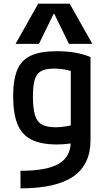

<svg xmlns="http://www.w3.org/2000/svg" viewBox="-20 -810 590 1050"><path d="M92 124Q236 124 301.5 85.5Q367 47 367 -36V-471L396 -413Q361 -425 332.5 -430Q304 -435 276 -435Q231 -435 205.5 -421.5Q180 -408 170 -374.5Q160 -341 160 -282Q160 -218 171 -181Q182 -144 209.5 -129Q237 -114 285 -114Q311 -114 338 -118.5Q365 -123 400 -131L419 -35Q392 -29 360 -24.5Q328 -20 291 -20Q205 -20 152 -46.5Q99 -73 75.5 -131Q52 -189 52 -284Q52 -375 75 -429Q98 -483 150.5 -506.5Q203 -530 291 -530Q399 -530 475 -498V-44Q475 90 381 155Q287 220 92 220ZM65 -570 189 -790H361L485 -570H357L277 -734H273L193 -570Z"/></svg>

Font: M PLUS Code Latin SemiExpanded Medium
Style: Regular
Weight: 500
Width: 6
Designer: Coji Morishita
Foundry: UNDERFOREST DESIGN
Version: Version 1.002; ttfautohint (v1.8.3)